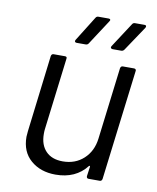

<svg xmlns="http://www.w3.org/2000/svg" viewBox="-81 -763 683 833"><g transform="rotate(10 261.0 -346.5)"><path d="M427 -506H476Q481 -506 483.5 -503Q486 -500 485 -496L425 -10Q423 0 414 0H365Q356 0 356 -10L362 -53Q362 -55 360 -56Q358 -57 357 -55Q309 7 220 7Q154 7 111 -30Q68 -67 68 -133Q68 -140 70 -158L111 -496Q113 -506 122 -506H172Q182 -506 180 -496L141 -179Q140 -172 140 -158Q140 -110 166.5 -82.5Q193 -55 241 -55Q296 -55 333 -89Q370 -123 377 -179L416 -496Q418 -506 427 -506ZM205 -584 273 -693Q277 -700 285 -700H330Q336 -700 337.5 -696.5Q339 -693 335 -688L264 -579Q260 -572 251 -572H211Q206 -572 204 -575.5Q202 -579 205 -584ZM363 -584 434 -693Q438 -700 446 -700H488Q494 -700 495.5 -696.5Q497 -693 494 -688L421 -579Q416 -572 408 -572H370Q365 -572 362.5 -575.5Q360 -579 363 -584Z"/></g></svg>

Font: Barlow
Style: Italic
Weight: 400
Italic angle: -7°
Designer: Jeremy Tribby
Foundry: Tribby Type
Version: Version 1.408